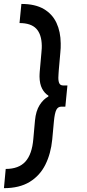

<svg xmlns="http://www.w3.org/2000/svg" viewBox="-40 -803 440 974"><path d="M-20 151.5 -11 54Q55 54 88.8 16.8Q122.5 -20.5 129 -97.5L137.5 -192Q142 -240 161 -270Q180 -300 205.5 -313.5V-318Q186 -329.5 173.5 -353.5Q161 -377.5 160.5 -414.5Q160.5 -420.5 160.8 -426.5Q161 -432.5 161.5 -439L170 -534.5Q171.5 -550.5 171.8 -558.2Q172 -566 172 -571Q171 -629 144 -657.5Q117 -686 59 -686L68.5 -783Q138 -783 181.8 -757.5Q225.5 -732 246.5 -687Q267.5 -642 268 -583Q268 -571.5 267.8 -559.8Q267.5 -548 266 -535.5L258 -444.5Q257.5 -435 256.8 -426Q256 -417 256 -409Q256 -389 261.5 -379.2Q267 -369.5 280.5 -369.5H302L291.5 -262H271.5Q254 -262 245.8 -245.8Q237.5 -229.5 233.5 -187.5L225 -95.5Q218 -23.5 190.2 32.2Q162.5 88 110.5 119.8Q58.5 151.5 -20 151.5Z"/></svg>

Font: Karla SemiBold
Style: Italic
Weight: 600
Italic angle: -8°
Designer: Jonathan Pinhorn
Version: Version 2.004;gftools[0.9.33]